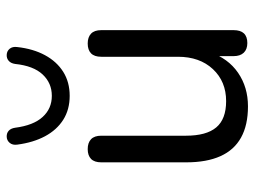

<svg xmlns="http://www.w3.org/2000/svg" viewBox="-118 -670 797 602"><g transform="rotate(-90 281.0 -369.5)"><path d="M248 9Q189 9 150 -12.8Q111 -34.5 91.8 -77.5Q72.5 -120.5 72.5 -184.5V-451Q72.5 -472.5 83.2 -483Q94 -493.5 114 -493.5Q134 -493.5 145 -483Q156 -472.5 156 -451V-185.5Q156 -121.5 182 -90.5Q208 -59.5 264.5 -59.5Q326 -59.5 364.8 -101Q403.5 -142.5 403.5 -210.5V-451Q403.5 -472.5 414.2 -483Q425 -493.5 445 -493.5Q465 -493.5 476 -483Q487 -472.5 487 -451V-36Q487 7 446.5 7Q427 7 416.2 -4.2Q405.5 -15.5 405.5 -36V-126.5L418.5 -111.5Q398.5 -53 353.2 -22Q308 9 248 9ZM281 -550Q238 -550 206 -570.2Q174 -590.5 154.2 -627.5Q134.5 -664.5 128 -714.5Q126 -729 133.5 -738Q141 -747 152.5 -747.5Q164 -748 171.5 -741.2Q179 -734.5 181 -721Q188.5 -663.5 214.8 -634.8Q241 -606 281 -606Q321 -606 348 -634.8Q375 -663.5 381 -721Q383 -734.5 390.8 -741.2Q398.5 -748 409.5 -747.5Q421.5 -747 428.8 -738Q436 -729 434 -714.5Q428.5 -664.5 408.5 -627.5Q388.5 -590.5 356.2 -570.2Q324 -550 281 -550Z"/></g></svg>

Font: Nunito ExtraLight
Style: Regular
Weight: 200
Designer: Vernon Adams
Foundry: Vernon Adams
Version: Version 3.602;April 4, 2023;FontCreator 14.0.0.2856 64-bit